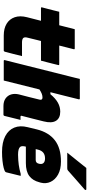

<svg xmlns="http://www.w3.org/2000/svg" viewBox="491 -1345 871 1893"><g transform="rotate(90 926.5 -398.5)"><path d="M96 -547H229Q233 -562 236.5 -576.5Q240 -591 244 -606Q250 -629 256 -653Q262 -677 268 -700H457Q468 -700 465 -689Q456 -654 447 -618.5Q438 -583 429 -547H613Q625 -547 621 -536Q616 -514 608 -483Q600 -452 592 -420.5Q584 -389 578 -367H384Q376 -335 368 -302.5Q360 -270 352 -237Q343 -205 355 -192Q367 -180 398 -180H533Q522 -137 512 -95Q502 -53 490 -11Q487 0 477 0H330Q261 0 214.5 -28Q168 -56 150 -108Q132 -160 150 -230Q159 -264 167.5 -298.5Q176 -333 185 -367H61Q49 -367 53 -378Q59 -400 67 -431.5Q75 -463 83 -494Q91 -525 96 -547Z M1081 -557Q1145 -557 1171 -515Q1197 -473 1177 -394Q1164 -340 1150 -286Q1136 -232 1122 -177Q1120 -171 1123 -168Q1125 -165 1131 -165H1162Q1152 -126 1142.5 -86.5Q1133 -47 1123 -8Q1120 3 1109 3H1026Q980 3 950.5 -18Q921 -39 911 -73.5Q901 -108 911 -150Q924 -199 936.5 -248.5Q949 -298 962 -352Q970 -382 941 -382Q924 -382 905 -375Q886 -368 862 -352Q840 -264 818 -176Q796 -88 774 0H581Q570 0 573 -11Q654 -331 734 -652Q741 -679 747 -704Q753 -729 758 -750H951Q962 -750 959 -739Q942 -670 924.5 -600Q907 -530 889 -460H909Q950 -510 992 -533.5Q1034 -557 1081 -557Z M1572 -564Q1650 -564 1701 -535.5Q1752 -507 1773 -461.5Q1794 -416 1781 -365L1777 -351Q1760 -285 1715 -251.5Q1670 -218 1588 -218H1426L1425 -215Q1421 -199 1421 -185Q1421 -171 1428 -162Q1445 -141 1505 -141Q1564 -142 1606 -148Q1648 -154 1694 -167H1714Q1705 -132 1696.5 -96Q1688 -60 1679 -25Q1678 -20 1674 -16Q1665 -7 1636 0.5Q1607 8 1566 12.5Q1525 17 1478 17Q1383 17 1322 -15Q1261 -47 1238 -104Q1215 -161 1234 -236L1256 -327Q1285 -443 1362.5 -503.5Q1440 -564 1572 -564ZM1542 -407Q1473 -407 1456 -340L1450 -315H1557Q1571 -315 1580.5 -322Q1590 -329 1594 -346Q1602 -374 1588 -391Q1574 -407 1542 -407ZM1636 -814H1846Q1852 -814 1853 -808.5Q1854 -803 1849 -798Q1800 -755 1757.5 -718Q1715 -681 1661 -633Q1654 -626 1639 -626H1485Q1523 -673 1560.5 -719.5Q1598 -766 1636 -814Z"/></g></svg>

Font: Recursive Mn Lnr St Blk
Style: Italic
Weight: 900
Italic angle: -15°
Monospace: yes
Version: Version 1.079;hotconv 1.0.112;makeotfexe 2.5.65598; ttfautoh